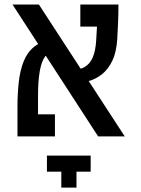

<svg xmlns="http://www.w3.org/2000/svg" viewBox="-20 -606 626 853"><path d="M416 0 35.6 -585.9H152.8L534.2 0ZM88.9 0V-98.1H224.1V0ZM57.6 0Q57.6 -15.1 57.6 -47.4Q57.6 -79.6 57.6 -130.9Q57.6 -188 63.2 -239.7Q68.8 -291.5 84.7 -332.3Q100.6 -373 131.6 -398.2Q162.6 -423.3 213.4 -427.2L226.1 -381.8Q197.8 -378.4 180.9 -355.7Q164.1 -333 156.5 -289.1Q148.9 -245.1 148.9 -177.7Q148.9 -152.3 148.9 -124.8Q148.9 -97.2 148.9 -71.5Q148.9 -45.9 148.9 -26.9Q148.9 -7.8 148.9 0ZM302.2 -235.8 293.5 -294.4Q332 -294.4 356 -308.3Q379.9 -322.3 392.1 -351.1Q404.3 -379.9 407.2 -424.3Q409.7 -463.4 411.9 -505.4Q414.1 -547.4 414.1 -585.9H506.3Q506.3 -547.4 504.6 -506.1Q502.9 -464.8 501 -434.1Q497.6 -375.5 479.5 -337.2Q461.4 -298.8 433.6 -276.6Q405.8 -254.4 371.8 -245.1Q337.9 -235.8 302.2 -235.8ZM336.9 -487.8V-585.9H502L481.4 -487.8ZM382.8 85.4V156.7H188.5V85.4ZM319.8 227.5H252.4V109.4H319.8Z"/></svg>

Font: Cascadia Mono
Style: Regular
Weight: 400
Monospace: yes
Designer: Aaron Bell
Foundry: Saja Typeworks
Version: Version 2404.023